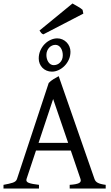

<svg xmlns="http://www.w3.org/2000/svg" viewBox="-20 -1079 635 1099"><path d="M370.1 -261.2 284.2 -512.2 200.7 -261.2ZM186 -217.3 131.8 -54.2Q127 -39.1 145 -32.2Q163.1 -25.4 203.1 -21V0H0V-21Q33.2 -26.9 52.7 -33.2Q72.3 -39.6 77.1 -54.2L258.8 -604Q270 -616.2 286.6 -626.2Q303.2 -636.2 315.9 -643.1L521 -54.2Q523.4 -47.4 527.8 -42Q532.2 -36.6 539.6 -32.7Q546.9 -28.8 558.1 -25.9Q569.3 -22.9 585 -21V0H378.9V-21Q417 -23.4 431.6 -30.8Q446.3 -38.1 440.9 -54.2L385.3 -217.3ZM339.4 -763.2Q339.4 -774.9 336.4 -785.6Q333.5 -796.4 328.1 -804.4Q322.8 -812.5 314.9 -817.4Q307.1 -822.3 297.4 -822.3Q287.1 -822.3 277.8 -818.1Q268.6 -814 261.5 -806.4Q254.4 -798.8 250 -788.1Q245.6 -777.3 245.6 -764.2Q245.6 -752.9 248.5 -742.4Q251.5 -731.9 256.8 -723.9Q262.2 -715.8 270 -710.9Q277.8 -706.1 287.6 -706.1Q297.4 -706.1 306.6 -709.7Q315.9 -713.4 323.2 -720.7Q330.6 -728 335 -738.5Q339.4 -749 339.4 -763.2ZM383.3 -783.2Q383.3 -758.3 373.8 -737.5Q364.3 -716.8 348.9 -701.4Q333.5 -686 314.7 -677.5Q295.9 -668.9 277.3 -668.9Q260.7 -668.9 246.8 -674.8Q232.9 -680.7 222.9 -690.9Q212.9 -701.2 207.3 -714.8Q201.7 -728.5 201.7 -744.1Q201.7 -769 211.2 -790.3Q220.7 -811.5 235.8 -826.9Q251 -842.3 269.8 -850.8Q288.6 -859.4 307.6 -859.4Q323.2 -859.4 337.2 -853.3Q351.1 -847.2 361.3 -836.7Q371.6 -826.2 377.4 -812.3Q383.3 -798.3 383.3 -783.2ZM228 -882.3Q219.7 -885.7 216.1 -890.4Q212.4 -895 206.1 -904.3L395 -1059.1Q399.9 -1056.2 408.2 -1051.5Q416.5 -1046.9 425.3 -1041.7Q434.1 -1036.6 441.4 -1031.7Q448.7 -1026.9 452.6 -1022.9L457 -1001Z"/></svg>

Font: Noto Serif Devanagari
Style: Bold
Weight: 700
Designer: Monotype Design Team
Foundry: Monotype Imaging Inc.
Version: Version 1.01